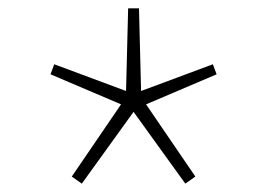

<svg xmlns="http://www.w3.org/2000/svg" viewBox="-20 -568 640 460"><path d="M176 -128 152 -145 270 -318 101 -390 110 -414 282 -350 287 -548H313L318 -350L490 -414L499 -390L330 -318L448 -145L424 -128L300 -300Z"/></svg>

Font: Source Code Pro ExtraLight ExtraLight
Style: Regular
Weight: 250
Monospace: yes
Version: Version 1.018;hotconv 1.0.116;makeotfexe 2.5.65601